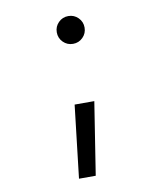

<svg xmlns="http://www.w3.org/2000/svg" viewBox="-83 -595 752 877"><g transform="rotate(-10 293.0 -157.0)"><path d="M212.4 212.9 251.5 -124H342.8L290 212.9ZM293 -398.4Q266.1 -398.4 247.3 -417.2Q228.5 -436 228.5 -462.9Q228.5 -489.7 247.3 -508.5Q266.1 -527.3 293 -527.3Q319.8 -527.3 338.6 -508.5Q357.4 -489.7 357.4 -462.9Q357.4 -436 338.6 -417.2Q319.8 -398.4 293 -398.4Z"/></g></svg>

Font: Cascadia Mono SemiLight
Style: Regular
Weight: 350
Monospace: yes
Designer: Aaron Bell
Foundry: Saja Typeworks
Version: Version 2404.023; ttfautohint (v1.8.4)